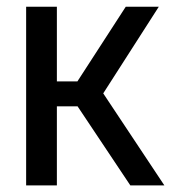

<svg xmlns="http://www.w3.org/2000/svg" viewBox="-20 -564 520 584"><path d="M59.5 0V-543.5H153V-316.5H215.5L362.5 -543.5H463L294 -280L480 0H376.5L216 -240.5H153V0Z"/></svg>

Font: Encode Sans Condensed Medium
Style: Regular
Weight: 500
Width: 3
Designer: Multiple Designers
Foundry: Impallari Type
Version: Version 3.000; ttfautohint (v1.8.3) -l 8 -r 50 -G 200 -x 14 